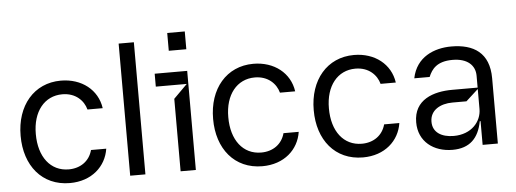

<svg xmlns="http://www.w3.org/2000/svg" viewBox="-50 -901 2828 1053"><g transform="rotate(-5 1363.5 -374.5)"><path d="M296.2 11.4C416.5 11.4 496.1 -62.5 510.7 -159.1H426.8C410.9 -99.4 361.2 -63.9 296.2 -63.9C196.4 -63.9 132.5 -146.3 132.8 -272.7C132.5 -396.3 197.8 -477.3 296.2 -477.3C369.7 -477.3 413.7 -431.8 426.8 -382.1H510.7C496.1 -484.4 409.4 -552.6 294.7 -552.6C146.7 -552.6 48.7 -436.1 49 -269.9C48.7 -106.5 142.4 11.4 296.2 11.4Z M628.6 -727.3V0H712.4V-727.3Z M995.7 -664.1V-762.1H899.1V-664.1ZM990.1 0V-545.5H811.1V-474.4H981.5L906.2 -399.1V0Z M1355.8 11.4C1476.2 11.4 1555.8 -62.5 1570.3 -159.1H1486.5C1470.5 -99.4 1420.8 -63.9 1355.8 -63.9C1256 -63.9 1192.1 -146.3 1192.5 -272.7C1192.1 -396.3 1257.5 -477.3 1355.8 -477.3C1429.3 -477.3 1473.4 -431.8 1486.5 -382.1H1570.3C1555.8 -484.4 1469.1 -552.6 1354.4 -552.6C1206.3 -552.6 1108.3 -436.1 1108.7 -269.9C1108.3 -106.5 1202.1 11.4 1355.8 11.4Z M1909.8 11.4C2030.2 11.4 2109.7 -62.5 2124.3 -159.1H2040.5C2024.5 -99.4 1974.8 -63.9 1909.8 -63.9C1810 -63.9 1746.1 -146.3 1746.4 -272.7C1746.1 -396.3 1811.4 -477.3 1909.8 -477.3C1983.3 -477.3 2027.3 -431.8 2040.5 -382.1H2124.3C2109.7 -484.4 2023.1 -552.6 1908.4 -552.6C1760.3 -552.6 1662.3 -436.1 1662.6 -269.9C1662.3 -106.5 1756 11.4 1909.8 11.4Z M2402.7 12.8C2497.5 12.8 2547.2 -38.4 2564.6 -130.7H2568.9V0H2652.7V-359.4C2652.7 -500.7 2566.4 -552.6 2444.6 -552.6C2350.5 -552.6 2250.4 -512.4 2227.3 -396.3H2311.8C2329.5 -438.9 2359 -478.7 2444.6 -478.7C2527.3 -478.7 2568.9 -437.5 2568.9 -380.7V-315.3H2428.3C2326 -315.3 2216.3 -279.8 2216.6 -154.8C2216.3 -48.3 2298.7 12.8 2402.7 12.8ZM2415.5 -62.5C2348.4 -62.5 2300.1 -92.3 2300.4 -150.6C2300.1 -214.5 2357.6 -245.7 2424 -245.7H2501.4L2568.9 -307.5V-197.4C2568.9 -129.3 2514.6 -62.5 2415.5 -62.5Z"/></g></svg>

Font: Riot Sans 2.0
Style: Regular
Weight: 400
Designer: Rasmus Andersson
Foundry: rsms
Version: Version 3.006;hotconv 1.0.109;makeotfexe 2.5.65596